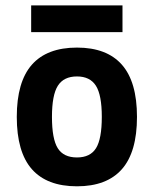

<svg xmlns="http://www.w3.org/2000/svg" viewBox="-20 -671 559 698"><path d="M259.8 6.3Q150.9 6.3 95.9 -55.9Q41 -118.2 41 -246.1Q41 -373.5 95.9 -435.8Q150.9 -498 259.8 -498Q368.2 -498 423.1 -435.8Q478 -373.5 478 -246.1Q478 -118.2 423.1 -55.9Q368.2 6.3 259.8 6.3ZM259.8 -98.6Q308.1 -98.6 329.1 -132.3Q350.1 -166 350.1 -246.1Q350.1 -325.7 328.6 -359.4Q307.1 -393.1 259.8 -393.1Q211.9 -393.1 190.4 -359.4Q168.9 -325.7 168.9 -246.1Q168.9 -166 189.9 -132.3Q210.9 -98.6 259.8 -98.6ZM93.3 -554.2V-651.4H425.3V-554.2Z"/></svg>

Font: Anaheim
Style: Bold
Weight: 700
Version: Version 2.001